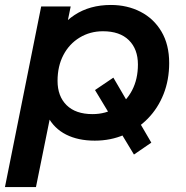

<svg xmlns="http://www.w3.org/2000/svg" viewBox="-28 -560 748 774"><path d="M582 15 512 63 355 -197 429 -247ZM354 7Q287 7 238.5 -17.5Q190 -42 164.5 -90.5Q139 -139 141 -211Q143 -311 177 -385Q211 -459 272.5 -499.5Q334 -540 419 -540Q485 -540 538.5 -512.5Q592 -485 623 -432.5Q654 -380 654 -306Q654 -238 631.5 -181Q609 -124 568 -82Q527 -40 472.5 -16.5Q418 7 354 7ZM-8 194 138 -534H257L232 -412L199 -270L182 -127L117 194ZM345 -100Q398 -100 439.5 -125.5Q481 -151 504.5 -196Q528 -241 528 -300Q528 -362 491.5 -398Q455 -434 387 -434Q335 -434 293 -408.5Q251 -383 227.5 -338Q204 -293 204 -234Q204 -172 240.5 -136Q277 -100 345 -100Z"/></svg>

Font: MOST Montserrat SemiBold
Style: Italic
Weight: 600
Italic angle: -11.3°
Designer: Julieta Ulanovsky
Foundry: Julieta Ulanovsky
Version: Version 8.000;March 11, 2024;FontCreator 15.0.0.2926 64-bit